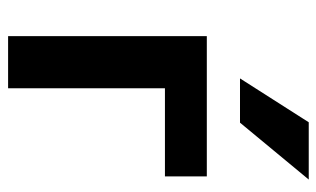

<svg xmlns="http://www.w3.org/2000/svg" viewBox="-178 -624 801 486"><g transform="rotate(90 223.0 -380.5)"><path d="M71 0V-503H426V-397H203V0ZM434 -761 290 -587H178L289 -761Z"/></g></svg>

Font: Wix Madefor Text
Style: Bold
Weight: 700
Designer: Dalton Maag Ltd
Foundry: Dalton Maag Ltd
Version: Version 3.100